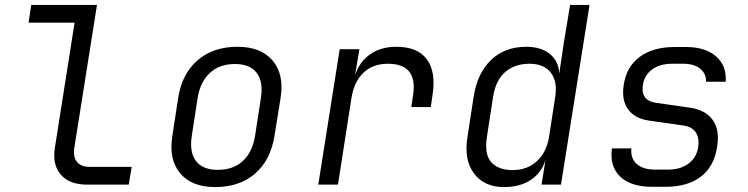

<svg xmlns="http://www.w3.org/2000/svg" viewBox="-20 -750 3040 780"><path d="M333 0Q262 0 227 -40.5Q192 -81 203 -150L283 -658H96L107 -730H374L282 -150Q276 -113 292.5 -92.5Q309 -72 345 -72H515L503 0Z M854 10Q759 10 712 -46Q665 -102 680 -197L704 -353Q719 -450 782.5 -505Q846 -560 945 -560Q1040 -560 1087.5 -504Q1135 -448 1120 -353L1095 -197Q1079 -99 1016 -44.5Q953 10 854 10ZM865 -60Q927 -60 966 -95.5Q1005 -131 1016 -197L1040 -353Q1050 -419 1022.5 -454.5Q995 -490 934 -490Q873 -490 833.5 -454.5Q794 -419 783 -353L759 -197Q749 -131 776.5 -95.5Q804 -60 865 -60Z M1273 0 1360 -550H1440L1423 -448H1424Q1441 -500 1484.5 -530Q1528 -560 1590 -560Q1677 -560 1714.5 -508.5Q1752 -457 1737 -363L1730 -315H1651L1658 -363Q1678 -491 1556 -491Q1495 -491 1457 -455Q1419 -419 1408 -353L1353 0Z M2027 10Q1947 10 1905.5 -45.5Q1864 -101 1879 -193L1904 -356Q1919 -453 1975 -506.5Q2031 -560 2118 -560Q2178 -560 2214 -530.5Q2250 -501 2252 -451L2270 -573L2296 -730H2375L2259 0H2180L2196 -99Q2179 -47 2135.5 -18.5Q2092 10 2027 10ZM2063 -59Q2122 -59 2161.5 -95.5Q2201 -132 2211 -197L2235 -353Q2246 -418 2218 -454.5Q2190 -491 2131 -491Q2072 -491 2033 -458Q1994 -425 1983 -356L1958 -193Q1947 -124 1975.5 -91.5Q2004 -59 2063 -59Z M2630 9Q2543 9 2499.5 -32.5Q2456 -74 2466 -147H2545Q2541 -107 2566.5 -84Q2592 -61 2641 -61H2693Q2744 -61 2776.5 -85Q2809 -109 2816 -150Q2822 -188 2807 -211.5Q2792 -235 2757 -240L2617 -260Q2559 -268 2531.5 -306Q2504 -344 2514 -406Q2525 -479 2579 -519Q2633 -559 2720 -559H2767Q2846 -559 2889.5 -520.5Q2933 -482 2928 -418H2848Q2850 -449 2825.5 -470Q2801 -491 2756 -491H2710Q2661 -491 2629.5 -468Q2598 -445 2592 -406Q2581 -341 2647 -332L2780 -313Q2846 -304 2875.5 -262.5Q2905 -221 2893 -152Q2881 -74 2827.5 -32.5Q2774 9 2682 9Z"/></svg>

Font: JetBrains Mono NL Light
Style: Italic
Weight: 300
Italic angle: -9°
Designer: Philipp Nurullin, Konstantin Bulenkov
Foundry: JetBrains
Version: Version 2.304; ttfautohint (v1.8.4.7-5d5b)